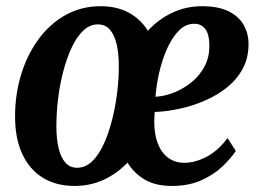

<svg xmlns="http://www.w3.org/2000/svg" viewBox="-20 -586 832 618"><path d="M219.5 12.5Q161.5 12.5 118.5 -13.5Q75.5 -39.5 52 -89.8Q28.5 -140 28.5 -211.5Q28.5 -282 48 -346Q67.5 -410 103.8 -459.5Q140 -509 190.8 -537.5Q241.5 -566 304.5 -566Q355 -566 393.5 -545.8Q432 -525.5 456 -487Q490.5 -524.5 534.8 -545.2Q579 -566 630.5 -566Q682 -566 715 -550Q748 -534 764 -506.2Q780 -478.5 780 -444Q780 -399.5 761.2 -364.8Q742.5 -330 710.5 -304.5Q678.5 -279 639.2 -262Q600 -245 558.2 -236Q516.5 -227 478 -225.5Q477.5 -217.5 477 -209.8Q476.5 -202 476.5 -195Q476.5 -153 488.2 -123.2Q500 -93.5 521.8 -77.8Q543.5 -62 573.5 -62Q607.5 -62 644 -80.8Q680.5 -99.5 712.5 -141.5L739 -100Q722.5 -75.5 694.8 -49.2Q667 -23 626.8 -5.2Q586.5 12.5 533 12.5Q480.5 12.5 445.8 -8Q411 -28.5 390.5 -62.5Q357 -27.5 314 -7.5Q271 12.5 219.5 12.5ZM228.5 -46Q260.5 -46 285.5 -76.2Q310.5 -106.5 327.5 -155.8Q344.5 -205 353.5 -262Q362.5 -319 362.5 -372.5Q362.5 -413 355.5 -443.2Q348.5 -473.5 333.8 -490.5Q319 -507.5 295 -507.5Q269 -507.5 248 -487.5Q227 -467.5 211 -433.5Q195 -399.5 183.8 -356.8Q172.5 -314 167 -268.5Q161.5 -223 161.5 -179.5Q161.5 -138.5 168.8 -108.5Q176 -78.5 190.8 -62.2Q205.5 -46 228.5 -46ZM480.5 -274.5Q512 -276.5 542.8 -289.2Q573.5 -302 598.8 -323.2Q624 -344.5 639 -373.5Q654 -402.5 654 -438Q654 -474.5 641.2 -492Q628.5 -509.5 605.5 -509.5Q577 -509.5 555 -486.8Q533 -464 517.2 -428Q501.5 -392 492.2 -351.5Q483 -311 480.5 -274.5Z"/></svg>

Font: Merriweather 24pt SemiCondensed
Style: Bold Italic
Weight: 700
Width: 4
Italic angle: -7.8°
Designer: Eben Sorkin
Foundry: Eben Sorkin
Version: Version 2.101